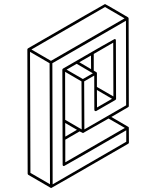

<svg xmlns="http://www.w3.org/2000/svg" viewBox="-20 -854 772 949"><path d="M459 -493.7V-424.3L540.5 -377.4L539.6 -643.1L443.4 -587.4V-504.9Q456.1 -497.6 456.3 -497.3Q456.5 -497.1 456.8 -496.8Q457 -496.6 459 -493.7ZM459.5 -322.8 533.7 -365.7 459 -409.2ZM240.2 57.1 604 -153.3V-210Q298.3 -33.2 296.4 -33.2Q289.6 -33.2 289.6 -40Q289.1 -274.9 288.1 -509.3Q288.6 -513.7 292.5 -515.6Q543.5 -661.1 546.4 -661.1Q552.7 -661.1 552.7 -654.8L553.7 -365.2Q553.2 -361.8 550.3 -359.9L454.6 -304.7Q446.3 -304.7 446.3 -311.5L445.8 -480.5L396 -451.7L397 -214.4L603.5 -333.5L602.5 -751.5L238.8 -541.5ZM231.9 -553.2 595.7 -763.2 499 -819.3 135.3 -609.4ZM227.1 56.6 225.1 -541.5 128.4 -597.7 130.4 0.5ZM302.7 -178.7 360.4 -212.4 302.2 -246.1ZM383.8 -214.4 382.8 -451.7 301.8 -499 302.2 -261.7ZM430.2 -512.2 429.7 -579.6 372.1 -546.4ZM389.6 -463.4 439 -491.7 358.9 -538.6 309.1 -509.8ZM302.7 -51.8 597.2 -221.7 516.6 -268.1Q391.6 -196.3 390.1 -196.3Q388.7 -196.3 373.5 -204.6L302.7 -163.6ZM233.4 75.2 231 74.7 120.1 10.3Q117.2 8.3 116.7 4.4L115.2 -609.9Q115.7 -613.3 118.7 -615.2Q497.1 -834 499 -834Q500.5 -834 556.6 -801.3Q612.8 -768.6 613.3 -768.1Q613.8 -767.6 614.5 -766.1Q615.2 -764.6 615.7 -763.2L616.7 -329.6Q616.7 -326.2 613.3 -324.2L530.3 -275.9L614.7 -226.6Q615.2 -226.1 615.5 -225.8Q615.7 -225.6 616 -224.9Q616.2 -224.1 616.7 -223.6Q617.2 -223.1 617.2 -149.4Q617.2 -145.5 613.8 -143.6Q235.4 75.2 233.4 75.2Z"/></svg>

Font: 3D Isometric
Style: Regular
Weight: 400
Designer: GGBotNet
Version: 1.10